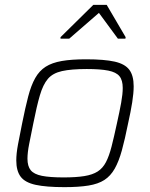

<svg xmlns="http://www.w3.org/2000/svg" viewBox="-20 -762 619 790"><path d="M245 8Q170 8 126.5 -1.5Q83 -11 65 -35Q47 -59 47 -102Q47 -130 54 -167.5Q61 -205 71 -254Q84 -319 96 -365Q108 -411 125 -441Q142 -471 168 -487.5Q194 -504 234 -511Q274 -518 334 -518Q409 -518 451.5 -508.5Q494 -499 512 -475Q530 -451 530 -407Q530 -379 524 -341Q518 -303 507 -254Q494 -189 481.5 -143.5Q469 -98 452 -68Q435 -38 409.5 -21.5Q384 -5 344 1.5Q304 8 245 8ZM242 -32Q293 -32 327 -37.5Q361 -43 382 -56.5Q403 -70 416 -95Q429 -120 439 -159Q449 -198 461 -254Q472 -303 478.5 -339Q485 -375 485 -400Q485 -432 471.5 -448.5Q458 -465 425.5 -471.5Q393 -478 337 -478Q273 -478 235 -469.5Q197 -461 177 -437.5Q157 -414 144 -369.5Q131 -325 117 -254Q107 -205 100 -169.5Q93 -134 93 -109Q93 -78 106.5 -61.5Q120 -45 152.5 -38.5Q185 -32 242 -32ZM229 -603V-609L364 -742H419L497 -609L496 -603H465L387 -709L265 -603Z"/></svg>

Font: Saira Thin ExtraLight
Style: Italic
Weight: 250
Italic angle: -12°
Version: Version 1.101